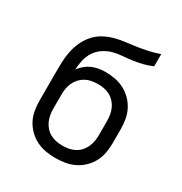

<svg xmlns="http://www.w3.org/2000/svg" viewBox="-173 -863 946 998"><g transform="rotate(30 300.0 -363.5)"><path d="M300 8Q271 8 241.5 3Q212 -2 186 -15Q160 -28 138.5 -49Q117 -70 103.5 -96Q90 -122 85 -151.5Q80 -181 80 -210V-292Q80 -312 80 -332.5Q80 -353 80 -374Q80 -374 80 -374.5Q80 -375 80 -375V-376Q80 -408 81 -440.5Q82 -473 88.5 -505Q95 -537 108.5 -566.5Q122 -596 143.5 -620.5Q165 -645 193.5 -660.5Q222 -676 253.5 -684.5Q285 -693 317 -696.5Q349 -700 381 -705Q413 -710 444.5 -717Q476 -724 507 -735V-662Q480 -650 452 -643Q424 -636 395.5 -632Q367 -628 338 -626Q309 -624 281.5 -616.5Q254 -609 229.5 -592.5Q205 -576 189.5 -552Q174 -528 167.5 -499.5Q161 -471 160 -442Q172 -459 188 -472.5Q204 -486 223 -494.5Q242 -503 262.5 -506.5Q283 -510 304 -510Q333 -510 362 -504.5Q391 -499 416.5 -485.5Q442 -472 463 -451Q484 -430 497 -404Q510 -378 515 -349.5Q520 -321 520 -292V-210Q520 -181 515 -151.5Q510 -122 496.5 -96Q483 -70 461.5 -49Q440 -28 414 -15Q388 -2 358.5 3Q329 8 300 8ZM300 -66Q319 -66 337.5 -69.5Q356 -73 373 -82Q390 -91 402.5 -105Q415 -119 423 -136.5Q431 -154 434 -172.5Q437 -191 437 -210V-292Q437 -310 434 -329Q431 -348 423.5 -365Q416 -382 403 -396.5Q390 -411 373.5 -420Q357 -429 338 -432.5Q319 -436 301 -436Q282 -436 263 -432.5Q244 -429 227.5 -420Q211 -411 198 -397Q185 -383 177 -365.5Q169 -348 166 -329.5Q163 -311 163 -292V-210Q163 -191 166 -172.5Q169 -154 177 -136.5Q185 -119 197.5 -105Q210 -91 227 -82Q244 -73 262.5 -69.5Q281 -66 300 -66Z"/></g></svg>

Font: Zed Mono Extended
Style: Regular
Weight: 400
Width: 7
Monospace: yes
Designer: Belleve Invis
Foundry: Belleve Invis
Version: Version 1.0.0; ttfautohint (v1.8.4)